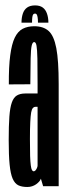

<svg xmlns="http://www.w3.org/2000/svg" viewBox="-20 -706 258 728"><path d="M83.5 3Q93.5 3 101.8 0.2Q110 -2.5 116.8 -7.2Q123.5 -12 128.2 -17.2Q133 -22.5 135 -28.5L143.5 0H202.5V-387.5Q202.5 -476.5 193.5 -523.5Q184.5 -570.5 164.5 -588.5Q144.5 -606.5 110 -606.5Q84.5 -606.5 66 -596.8Q47.5 -587 36 -563.2Q24.5 -539.5 18.8 -496.2Q13 -453 13.5 -386L95 -386.5Q95.5 -450.5 96.2 -485Q97 -519.5 100.2 -533Q103.5 -546.5 109.5 -546.5Q116 -546.5 118.5 -532.5Q121 -518.5 121.8 -484Q122.5 -449.5 122.5 -386.5V-351.5H75.5Q56.5 -351.5 44 -344Q31.5 -336.5 24.8 -317.2Q18 -298 15.5 -263.8Q13 -229.5 13 -175Q13 -117 16.5 -81.8Q20 -46.5 28.2 -28Q36.5 -9.5 50 -3.2Q63.5 3 83.5 3ZM108 -56.5Q104 -56.5 101.2 -61.2Q98.5 -66 96.8 -78.5Q95 -91 94.2 -115Q93.5 -139 93.5 -179Q93.5 -218.5 94.8 -243Q96 -267.5 98.2 -279.8Q100.5 -292 104.8 -296.5Q109 -301 115 -301H122.5V-78.5Q122.5 -74.5 120.2 -69.2Q118 -64 114.8 -60.2Q111.5 -56.5 108 -56.5ZM113 -685.5Q94.5 -685.5 83 -677.5Q71.5 -669.5 66.5 -654.2Q61.5 -639 61.5 -620H101.5Q101.5 -633 102.5 -640.5Q103.5 -648 105.8 -651.2Q108 -654.5 113 -654.5Q116.5 -654.5 118.8 -651.8Q121 -649 122.5 -641.2Q124 -633.5 124 -620H163.5Q163.5 -639 158.2 -654.2Q153 -669.5 142 -677.5Q131 -685.5 113 -685.5Z"/></svg>

Font: Anybody UltraCondensed
Style: Regular
Weight: 400
Width: 1
Version: Version 1.113;gftools[0.9.25]